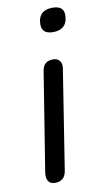

<svg xmlns="http://www.w3.org/2000/svg" viewBox="-83 -741 408 787"><g transform="rotate(-10 121.0 -347.5)"><path d="M180 -603Q131 -603 134 -648Q137 -702 195 -702Q245 -702 241 -657Q237 -603 180 -603ZM81 7Q62 7 53.5 -5.5Q45 -18 48 -41L114 -453Q120 -493 160 -493Q179 -493 188 -480.5Q197 -468 193 -446L128 -33Q121 7 81 7Z"/></g></svg>

Font: Nunito
Style: Italic
Weight: 400
Italic angle: -9°
Designer: Vernon Adams
Foundry: Vernon Adams
Version: Version 3.601; ttfautohint (v1.8.2.53-6de2)